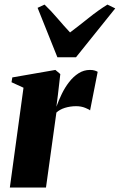

<svg xmlns="http://www.w3.org/2000/svg" viewBox="-20 -838 535 858"><path d="M24 0 85 -446 31.5 -470.5 35 -492 227.5 -525.5 249.5 -507 239 -416 232 -361Q242 -389 256 -418Q270 -447 288.8 -471.2Q307.5 -495.5 331 -510.5Q354.5 -525.5 382 -525.5Q395.5 -525.5 404.2 -522.5Q413 -519.5 416.5 -517L382.5 -344.5Q379.5 -348.5 361 -356Q342.5 -363.5 320 -363.5Q306.5 -363.5 293.8 -361.5Q281 -359.5 269.8 -356Q258.5 -352.5 249 -347.2Q239.5 -342 232 -335L185.5 0ZM236.5 -582 148 -803 179 -817.5Q207.5 -790.5 236.2 -756.8Q265 -723 293 -693Q336 -725.5 376.8 -758.2Q417.5 -791 460 -817.5L495 -800.5L319.5 -582Z"/></svg>

Font: Merriweather 120pt Black
Style: Italic
Weight: 900
Italic angle: -7.8°
Version: Version 2.101